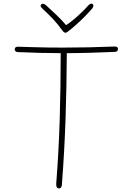

<svg xmlns="http://www.w3.org/2000/svg" viewBox="-20 -1029 705 1069"><path d="M79 -739Q72 -739 67 -743Q62 -747 62 -754Q62 -762 67 -765.5Q72 -769 79 -769Q115 -768 159.5 -766.5Q204 -765 248.5 -764.5Q293 -764 329 -764Q402 -764 474 -765.5Q546 -767 618 -770Q628 -770 632.5 -766.5Q637 -763 637 -755Q637 -750 632.5 -745Q628 -740 618 -740Q546 -737 475 -735Q404 -733 332 -733Q269 -733 206.5 -734.5Q144 -736 79 -739ZM318 -738Q318 -742 319 -746Q320 -750 322.5 -753Q325 -756 328 -757.5Q331 -759 335 -759Q339 -759 342 -757.5Q345 -756 347.5 -753Q350 -750 351 -746Q352 -742 352 -738Q351 -545 345 -368Q339 -191 325 -6Q325 3 322.5 9Q320 15 317 17.5Q314 20 309 20Q304 20 300 17.5Q296 15 294.5 9Q293 3 293 -6Q307 -184 312.5 -364.5Q318 -545 318 -738ZM468 -995Q476 -1004 483 -1007.5Q490 -1011 496 -1006Q501 -1002 500 -995Q499 -988 492 -980Q474 -959 451 -936Q428 -913 404.5 -892Q381 -871 359 -854Q356 -851 352 -849Q348 -847 344 -847Q339 -847 335.5 -850Q332 -853 328 -858Q302 -895 273 -925.5Q244 -956 218 -979Q208 -988 206.5 -994Q205 -1000 209 -1004Q214 -1009 221 -1008Q228 -1007 237 -999Q266 -972 293.5 -946.5Q321 -921 348 -889Q366 -900 390.5 -920.5Q415 -941 436.5 -962Q458 -983 468 -995Z"/></svg>

Font: Playpen Sans Thin
Style: Regular
Weight: 250
Designer: Laura Meseguer, Veronika Burian, José Scaglione
Foundry: TypeTogether
Version: Version 1.001